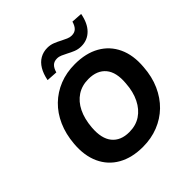

<svg xmlns="http://www.w3.org/2000/svg" viewBox="-241 -1114 1307 1307"><g transform="rotate(-45 412.5 -460.5)"><path d="M394 11Q289 11 214.5 -31Q140 -73 104 -151.5Q68 -230 77 -336Q84 -423 115 -493Q146 -563 197 -612.5Q248 -662 315.5 -689Q383 -716 464 -716Q570 -716 644 -674Q718 -632 754 -554.5Q790 -477 781 -371Q775 -283 743.5 -212.5Q712 -142 661 -92.5Q610 -43 542 -16Q474 11 394 11ZM399 -126Q463 -126 509.5 -157Q556 -188 584 -244.5Q612 -301 617 -377Q626 -477 583.5 -528Q541 -579 458 -579Q395 -579 348.5 -548.5Q302 -518 274.5 -462Q247 -406 241 -329Q233 -229 275 -177.5Q317 -126 399 -126ZM335 -765 256 -770Q266 -821 287 -856Q308 -891 339.5 -909Q371 -927 410 -927Q439 -927 465 -916.5Q491 -906 513 -894Q533 -884 551 -876Q569 -868 587 -868Q615 -868 631.5 -884Q648 -900 657 -932L736 -927Q722 -851 681.5 -810.5Q641 -770 582 -770Q552 -770 526.5 -780.5Q501 -791 479 -803Q459 -813 441.5 -821Q424 -829 405 -829Q377 -829 360.5 -813Q344 -797 335 -765Z"/></g></svg>

Font: Nunito Sans 9pt ExtraBold
Style: Italic
Weight: 800
Italic angle: -9°
Version: Version 3.101;gftools[0.9.27]